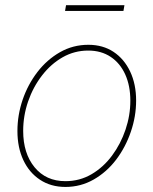

<svg xmlns="http://www.w3.org/2000/svg" viewBox="-20 -718 598 748"><path d="M234.9 10.3Q178.2 10.3 136 -17.6Q93.8 -45.4 70.8 -94.5Q47.9 -143.6 47.9 -207.5Q47.9 -269.5 68.1 -329.1Q88.4 -388.7 125.7 -437.3Q163.1 -485.8 213.6 -514.6Q264.2 -543.5 324.2 -543.5Q380.9 -543.5 422.4 -515.9Q463.9 -488.3 487.1 -439.2Q510.3 -390.1 510.3 -326.2Q510.3 -264.6 489.7 -204.6Q469.2 -144.5 432.4 -95.9Q395.5 -47.4 345 -18.6Q294.4 10.3 234.9 10.3ZM234.9 -12.2Q290.5 -12.2 336.7 -39.3Q382.8 -66.4 416.5 -111.8Q450.2 -157.2 469 -212.9Q487.8 -268.6 487.8 -325.7Q487.8 -383.8 468 -427.7Q448.2 -471.7 411.4 -496.3Q374.5 -521 323.7 -521Q270 -521 224.1 -494.9Q178.2 -468.8 143.6 -423.8Q108.9 -378.9 89.6 -323Q70.3 -267.1 70.3 -208Q70.3 -120.6 114.7 -66.4Q159.2 -12.2 234.9 -12.2ZM464.8 -697.8 460.9 -675.3H233.4L237.3 -697.8Z"/></svg>

Font: Inter 20pt Thin
Style: Italic
Weight: 250
Italic angle: -9.3988°
Version: Version 4.001;git-66647c0bb